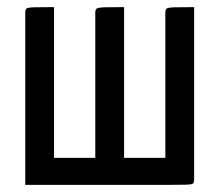

<svg xmlns="http://www.w3.org/2000/svg" viewBox="-20 -520 617 540"><path d="M447 0H51V-484Q51 -493 54.5 -496Q58 -499 78 -499.5Q98 -500 132 -500V-76H248V-484Q248 -493 252 -496Q256 -499 275.5 -499.5Q295 -500 329 -500V-76H445V-484Q445 -493 449 -496Q453 -499 472.5 -499.5Q492 -500 526 -500V-16Q526 -7 523 -4Q520 -1 500.5 -0.5Q481 0 447 0Z"/></svg>

Font: Yanone Kaffeesatz
Style: Regular
Weight: 400
Designer: Yanone (Cyrillic: Daniel Pouzeot & Huerta Tipografica)
Foundry: Yanone
Version: Version 1.100;PS 001.100;hotconv 1.0.70;makeotf.lib2.5.58329